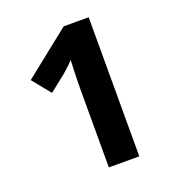

<svg xmlns="http://www.w3.org/2000/svg" viewBox="-126 -793 825 895"><g transform="rotate(-20 286.0 -345.0)"><path d="M413 0H262V-390Q262 -407 262.5 -432Q263 -457 264 -483.5Q265 -510 266 -532Q261 -525 244.5 -509.5Q228 -494 214 -482L132 -417L59 -507L289 -690H413Z"/></g></svg>

Font: Noto Sans Kannada
Style: Bold
Weight: 700
Designer: Jelle Bosma - Monotype Design Team
Foundry: Monotype Imaging Inc.
Version: Version 2.005; ttfautohint (v1.8.4.7-5d5b)